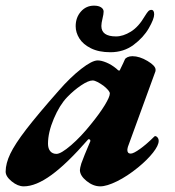

<svg xmlns="http://www.w3.org/2000/svg" viewBox="-48 -646 620 680"><path d="M-28 -38Q-28 -67 -11.5 -101.5Q5 -136 45 -188Q85 -240 160 -325Q201 -372 239.5 -402Q278 -432 298 -432Q311 -432 329 -424.5Q347 -417 364 -403Q371 -396 373 -396H374Q376 -396 377 -398.5Q378 -401 379 -403Q390 -425 394 -435Q396 -440 403.5 -443.5Q411 -447 421 -447Q446 -447 474.5 -430Q503 -413 503 -399Q503 -393 502 -392L405 -126Q403 -118 403 -115Q403 -102 415 -102Q425 -102 448.5 -119Q472 -136 497 -161Q500 -164 501 -164Q506 -164 510 -159Q514 -154 514 -147Q514 -131 494 -105.5Q474 -80 441 -53Q403 -22 366.5 -4Q330 14 307 14Q282 14 258.5 -5Q235 -24 235 -44Q235 -50 240 -67Q248 -90 272 -146V-148Q272 -151 269 -152.5Q266 -154 264 -152Q190 -67 134.5 -26.5Q79 14 36 14Q15 14 -6.5 -3.5Q-28 -21 -28 -38ZM274 -206Q305 -244 323 -273.5Q341 -303 341 -315Q341 -324 319 -342Q308 -350 297.5 -355.5Q287 -361 280 -361Q265 -361 239 -343.5Q213 -326 190 -302Q163 -274 142.5 -225.5Q122 -177 122 -137Q122 -120 130 -110.5Q138 -101 152 -101Q168 -101 203.5 -131.5Q239 -162 274 -206ZM220 -553Q220 -584 238.5 -605Q257 -626 285 -626Q301 -626 310 -620Q319 -614 319 -605Q319 -596 315 -580Q311 -564 311 -554Q311 -517 363 -517Q388 -517 415.5 -534Q443 -551 465 -589Q473 -602 477.5 -606.5Q482 -611 488 -611Q498 -611 498 -595Q498 -579 479 -546Q460 -513 425 -487Q390 -461 343 -461Q302 -461 274 -475Q246 -489 233 -510Q220 -531 220 -553Z"/></svg>

Font: EB Garamond ExtraBold
Style: Italic
Weight: 800
Italic angle: -17.2°
Designer: Georg Duffner and Octavio Pardo
Foundry: Georg Duffner
Version: Version 1.000